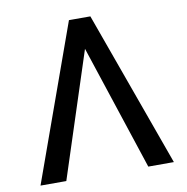

<svg xmlns="http://www.w3.org/2000/svg" viewBox="-81 -806 860 884"><g transform="rotate(-10 349.0 -364.0)"><path d="M541.5 0 340.8 -608.4 315.4 -727.5H398.9L661.1 0ZM356.4 -608.4 158.2 0H37.6L298.8 -727.5H382.3Z"/></g></svg>

Font: Inter Cardless Display
Style: Regular
Weight: 400
Designer: Rasmus Andersson
Foundry: rsms
Version: Version 4.001;git-9221beed3